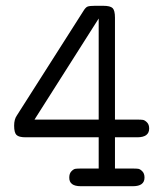

<svg xmlns="http://www.w3.org/2000/svg" viewBox="-20 -643 565 663"><path d="M28.8 -209Q28.8 -231 38.1 -244.1L266.1 -602.1Q274.9 -617.2 282 -620.1Q289.1 -623 308.1 -623H335.9Q360.8 -623 368.9 -615Q377 -606.9 377 -582V-230H455.1Q467.3 -230 473.6 -229Q480 -228 487.5 -220.5Q495.1 -212.9 495.1 -199.2Q495.1 -169.4 455.1 -168.9H377V-61H439Q451.2 -61 457.5 -60.1Q463.9 -59.1 471.4 -51.5Q479 -43.9 479 -29.8Q479 0 439 0H258.8Q218.8 0 219.2 -29.8Q219.2 -43.9 226.6 -51.5Q233.9 -59.1 240.5 -60.1Q247.1 -61 258.8 -61H320.8V-168.9H68.8Q44.9 -168.9 36.9 -177Q28.8 -185.1 28.8 -209ZM99.1 -230H320.8V-579.1Z"/></svg>

Font: CMU Typewriter Text Variable Width
Style: Medium
Weight: 500
Version: Version 0.7.0